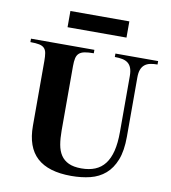

<svg xmlns="http://www.w3.org/2000/svg" viewBox="-95 -957 940 1053"><g transform="rotate(10 375.5 -430.0)"><path d="M732.9 -668.9Q710 -668.9 692.1 -665Q674.3 -661.1 661.9 -651.1Q649.4 -641.1 642.8 -623.8Q636.2 -606.4 636.2 -580.1V-250Q636.2 -171.4 616.2 -120.4Q596.2 -69.3 561 -39.1Q525.9 -8.8 477.5 3.2Q429.2 15.1 372.1 15.1Q244.6 15.1 181.4 -42.7Q118.2 -100.6 118.2 -219.2V-580.1Q118.2 -606.4 115.2 -623.8Q112.3 -641.1 102.5 -651.1Q92.8 -661.1 74.5 -665Q56.2 -668.9 24.9 -668.9V-688H377.9V-668.9Q346.7 -668.9 327.1 -665Q307.6 -661.1 296.6 -651.1Q285.6 -641.1 281.7 -623.8Q277.8 -606.4 277.8 -580.1V-220.2Q277.8 -177.2 283.7 -143.1Q289.6 -108.9 305.4 -85Q321.3 -61 348.9 -48.1Q376.5 -35.2 419.9 -35.2Q463.4 -35.2 496.1 -48.6Q528.8 -62 550.5 -90.3Q572.3 -118.7 583.3 -162.8Q594.2 -207 594.2 -269V-580.1Q594.2 -606.4 587.9 -623.8Q581.5 -641.1 569.1 -651.1Q556.6 -661.1 538.1 -665Q519.5 -668.9 495.1 -668.9V-688H732.9ZM211.4 -784.7V-875H539.6V-784.7Z"/></g></svg>

Font: Tai Heritage Pro
Style: Bold
Weight: 700
Designer: Faah Baccam, Walt Agee, Victor Gaultney, Annie Olsen, Eric Hays
Foundry: SIL International
Version: Version 2.600